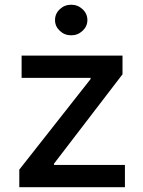

<svg xmlns="http://www.w3.org/2000/svg" viewBox="-20 -776 591 796"><path d="M497.9 0H60V-72.8L355.5 -448.2V-453.1H69.6V-545.5H487.9V-468L203.8 -97.3V-92.3H497.9ZM275.2 -629.6Q247.5 -629.6 227.8 -648.3Q208.1 -666.9 208.1 -692.8Q208.1 -719.1 227.8 -737.7Q247.5 -756.4 275.2 -756.4Q302.6 -756.4 322.4 -737.7Q342.3 -719.1 342.3 -692.8Q342.3 -666.9 322.4 -648.3Q302.6 -629.6 275.2 -629.6Z"/></svg>

Font: Linik Sans Medium
Style: Regular
Weight: 500
Designer: Rasmus Andersson (font), Cristiano Sobral (main changes)
Foundry: rsms
Version: Version 3.018;June 1, 2022;FontCreator 14.0.0.2814 64-bit; t